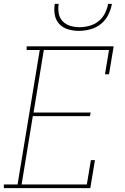

<svg xmlns="http://www.w3.org/2000/svg" viewBox="-30 -975 650 995"><path d="M-10 0V-19H61L176 -716H108V-735H559L535 -590H514L535 -716H197L144 -392H440L436 -373H140L82 -19H420L441 -145H462L438 0ZM379 -815Q350 -815 323 -823Q296 -831 277.5 -850.5Q259 -870 254 -898Q249 -926 254 -955H274Q270 -930 274.5 -905.5Q279 -881 295 -864.5Q311 -848 334 -841Q357 -834 382 -834Q407 -834 433 -841Q459 -848 480 -864.5Q501 -881 513.5 -905.5Q526 -930 530 -955H550Q545 -926 531 -898Q517 -870 492.5 -850.5Q468 -831 438 -823Q408 -815 379 -815Z"/></svg>

Font: Iosevka Etoile Thin
Style: Italic
Weight: 100
Italic angle: -9°
Designer: Belleve Invis
Foundry: Belleve Invis
Version: Version 22.1.2; ttfautohint (v1.8.4)